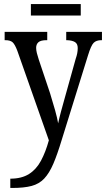

<svg xmlns="http://www.w3.org/2000/svg" viewBox="-20 -694 525 951"><path d="M31 191Q87 191 123.5 168Q160 145 183 102Q206 59 222 1L66 -442Q54 -474 42.5 -484.5Q31 -495 6 -495H3V-536H214V-495H211Q182 -495 170.5 -485Q159 -475 159 -457Q159 -446 162.5 -431.5Q166 -417 172 -399L228 -232Q242 -187 253 -147.5Q264 -108 268 -83Q274 -111 282 -141Q290 -171 300 -206L355 -403Q360 -417 362.5 -430Q365 -443 365 -456Q365 -477 351.5 -485.5Q338 -494 311 -495H308V-536H485V-495H482Q457 -495 444 -482Q431 -469 416 -420L286 -2Q264 71 244 117.5Q224 164 199 190.5Q174 217 136.5 227Q99 237 40 237H31ZM133 -617V-674H380V-617Z"/></svg>

Font: Noto Serif Condensed
Style: Regular
Weight: 400
Width: 3
Designer: Monotype Design Team
Foundry: Monotype Imaging Inc.
Version: Version 2.013; ttfautohint (v1.8.4.7-5d5b)